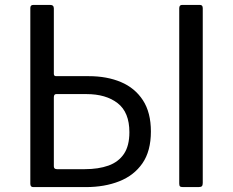

<svg xmlns="http://www.w3.org/2000/svg" viewBox="-20 -762 949 782"><path d="M594.6 -226.4Q594.6 -146.7 560.2 -97Q525.8 -47.3 465.9 -23.7Q406.1 0 330 0H115.2Q103.5 0 103.5 -13.6V-729.3Q103.5 -735.8 106.5 -738.9Q109.4 -742 116.4 -742H184.4Q199.3 -742 199.3 -727.5V-461.3Q199.3 -451.8 208.4 -451.8H341.5Q415.8 -451.8 472.7 -427.7Q529.5 -403.7 562.1 -353.7Q594.6 -303.8 594.6 -226.4ZM507 -223.4Q507 -304.6 459.3 -341.7Q411.6 -378.8 332.1 -378.8H209Q199.3 -378.8 199.3 -365.5V-84.6Q199.3 -73 212.1 -73H325.4Q381 -73 421.8 -87.6Q462.5 -102.3 484.8 -135.2Q507 -168.1 507 -223.4ZM721.8 -742H794.3Q805.8 -742 805.8 -729V-16.7Q805.8 -7.2 802.1 -3.6Q798.5 0 788 0H725.4Q715.9 0 713 -3.1Q710 -6.2 710 -14.1V-728.4Q710 -742 721.8 -742Z"/></svg>

Font: Libre Franklin Thin
Style: Regular
Weight: 100
Designer: Pablo Impallari, Rodrigo Fuenzalida, Nhung Nguyen
Foundry: Impallari Type
Version: Version 3.000